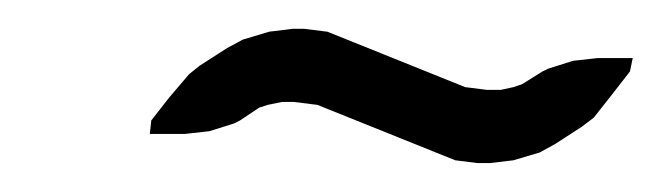

<svg xmlns="http://www.w3.org/2000/svg" viewBox="-20 -305 461 132"><path d="M83 -212.9 84 -222.2 96.2 -237.8 109.9 -253.9 117.2 -259.8 136.2 -272 147 -277.8 165 -283.2 181.2 -285.2H189L205.1 -283.2L299.8 -245.1L314.9 -243.2H324.2L333 -245.1L338.9 -247.1L353 -255.9L356.9 -257.8L374 -263.2L391.1 -265.1H415L413.1 -255.9L400.9 -240.2L388.2 -224.1L379.9 -217.8L361.8 -206.1L351.1 -200.2L333 -194.8L316.9 -192.9H308.1L293 -194.8L198.2 -232.9L182.1 -234.9H173.8L164.1 -232.9L158.2 -231L145 -222.2L141.1 -220.2L124 -214.8L106.9 -212.9Z"/></svg>

Font: Petahja
Style: Italic
Weight: 400
Designer: T. Christopher White
Version: Version 1.1